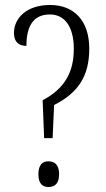

<svg xmlns="http://www.w3.org/2000/svg" viewBox="-20 -744 425 770"><path d="M151 -342 157 -190H191L197 -323C292 -371 338 -437 338 -549C338 -662 276 -724 181 -724C84 -724 36 -669 36 -612C36 -574 57 -560 86 -560C86 -634 110 -686 180 -686C244 -686 276 -630 276 -549C276 -457 242 -390 151 -342ZM174 6C198 6 217 -6 217 -45C217 -85 198 -97 174 -97C152 -97 134 -85 134 -45C134 -6 152 6 174 6Z"/></svg>

Font: Noto Serif Lao ExtraCondensed Light
Style: Regular
Weight: 300
Width: 2
Designer: Monotype Design Team
Foundry: Monotype Imaging Inc.
Version: Version 2.003